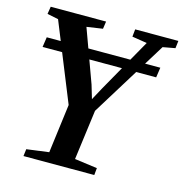

<svg xmlns="http://www.w3.org/2000/svg" viewBox="-109 -843 900 943"><g transform="rotate(15 341.0 -371.5)"><path d="M94 0 98.5 -36 211.5 -51 243.5 -299.5 84 -693.5 27.5 -705 33.5 -743H315L309.5 -705L228.5 -693L326 -426L346.5 -357L381.5 -421.5L535 -693L459 -705L463 -743H682.5L678 -705L615.5 -693.5L376 -305.5L342.5 -51.5L457.5 -36L454 0ZM631 -593 623.5 -542H46L53.5 -593Z"/></g></svg>

Font: Merriweather 60pt SemiBold
Style: Italic
Weight: 600
Italic angle: -7.8°
Version: Version 2.101